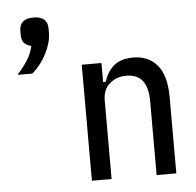

<svg xmlns="http://www.w3.org/2000/svg" viewBox="-53 -800 874 854"><g transform="rotate(-5 384.5 -373.0)"><path d="M127 -746Q190 -746 190 -691V-673Q190 -631 166 -582.5Q142 -534 101 -498H35Q63 -530 81 -558Q99 -586 107 -621Q64 -630 64 -673V-691Q64 -746 127 -746ZM323 0V-518H411V-433H423Q437 -479 468 -504.5Q499 -530 553 -530Q622 -530 661 -483Q700 -436 700 -340V0H612V-331Q612 -390 588.5 -421Q565 -452 515 -452Q472 -452 441.5 -425.5Q411 -399 411 -351V0Z"/></g></svg>

Font: IBM Plex Sans Condensed Text
Style: Regular
Weight: 450
Width: 3
Designer: Mike Abbink, Paul van der Laan, Pieter van Rosmalen
Foundry: Bold Monday
Version: Version 1.1